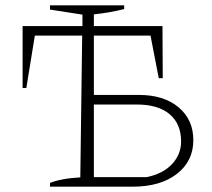

<svg xmlns="http://www.w3.org/2000/svg" viewBox="-20 -702 798 722"><path d="M168 0V-14Q187 -22 216 -27.5Q245 -33 282 -35L289 -568H111L79 -371H65V-604H290V-647L168 -666V-682H447V-668Q420 -661 391 -656Q362 -651 333 -648V-604H591L592 -408H577L546 -568H333V-345H503Q596 -345 651.5 -298.5Q707 -252 707 -175Q707 -96 645 -48Q583 0 479 0ZM333 -36H532Q594 -49 627.5 -85.5Q661 -122 661 -170Q661 -236 618 -272.5Q575 -309 494 -309H333Z"/></svg>

Font: Piazzolla SC ExtraLight
Style: Regular
Weight: 200
Designer: Juan Pablo del Peral
Foundry: Huerta Tipografica
Version: Version 1.330